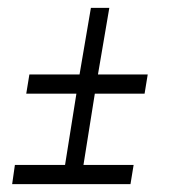

<svg xmlns="http://www.w3.org/2000/svg" viewBox="-20 -529 432 490"><path d="M313 -59H11L18 -108H146L175 -290H47L55 -339H183L212 -509H259L230 -339H357L349 -290H222L193 -108H321Z"/></svg>

Font: Georama SemiCondensed Light
Style: Italic
Weight: 300
Width: 4
Italic angle: -9°
Designer: Jean-Baptiste Levee
Foundry: Production Type
Version: Version 1.000